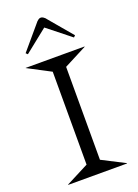

<svg xmlns="http://www.w3.org/2000/svg" viewBox="-173 -1008 778 1080"><g transform="rotate(-20 216.0 -468.5)"><path d="M40 -699.2V-700.2H392.1V-698.2L255.9 -627.9V-71.8L392.1 -2V0H40V-2L175.8 -71.8V-627.9ZM67.9 -777.8 180.2 -910.2Q188 -919.9 192.1 -924.3Q196.3 -928.7 202.6 -932.9Q209 -937 215.8 -937Q223.1 -937 230.2 -932.4Q237.3 -927.7 240 -924.8Q242.7 -921.9 252 -910.2L363.8 -777.8L354 -768.1L215.8 -877.9L78.1 -768.1Z"/></g></svg>

Font: Messapia
Style: Regular
Weight: 400
Designer: Luca Marsano
Foundry: Collletttivo
Version: Version 1.000;FEAKit 1.0